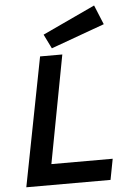

<svg xmlns="http://www.w3.org/2000/svg" viewBox="-61 -977 693 1022"><g transform="rotate(-5 285.5 -466.0)"><path d="M37.5 0ZM37.5 0H487.5L508.8 -111.2H181.2L290 -687.5H171.2ZM523.8 -828.8 237.5 -725 200 -801.2 481.2 -932.5Z"/></g></svg>

Font: Cambay
Style: Bold Italic
Weight: 700
Italic angle: -11°
Designer: Pooja Saxena
Foundry: Pooja Saxena
Version: Version 1.006;PS 001.006;hotconv 1.0.70;makeotf.lib2.5.58329